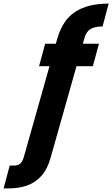

<svg xmlns="http://www.w3.org/2000/svg" viewBox="-166 -799 624 1067"><path d="M-146 248 -112 121H-86Q-66 121 -53.5 110Q-41 99 -34 75L152 -583Q181 -686 251 -732.5Q321 -779 438 -779L404 -652Q360 -652 336 -637Q312 -622 302 -583L116 75Q98 141 63.5 179Q29 217 -17 232.5Q-63 248 -119 248ZM51 -431 85 -556H384L350 -431Z"/></svg>

Font: DM Sans 36pt Black
Style: Italic
Weight: 900
Italic angle: -10°
Designer: Colophon Foundry, Jonny Pinhorn
Foundry: Colophon Foundry
Version: Version 4.004;gftools[0.9.30]